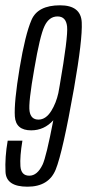

<svg xmlns="http://www.w3.org/2000/svg" viewBox="-25 -699 328 724"><path d="M78.5 5Q-1.5 5 -4.2 -50.5Q-7 -106 4 -168.5H59.5Q49.5 -108.5 52 -72.5Q54.5 -36.5 85.5 -36.5Q115.5 -36.5 135.5 -78Q149.5 -107.5 176 -245.5Q141.5 -207.5 92.5 -207.5Q34.5 -207.5 31 -260Q27.5 -312.5 49 -442.5Q70 -568.5 93.8 -623.8Q117.5 -679 201.5 -679Q280 -679 283.2 -615Q286.5 -551 254 -365.5Q211.5 -125 185.2 -60Q159 5 78.5 5ZM195 -348Q197.5 -361.5 200 -376Q232 -560.5 228 -598.8Q224 -637 192 -637Q160 -637 142.8 -600.5Q125.5 -564 104.5 -440.5Q81.5 -311 86.5 -279.5Q91.5 -248 120 -248Q148 -248 168.5 -281Q186.5 -310 195 -348Z"/></svg>

Font: Anybody Condensed Light
Style: Italic
Weight: 300
Width: 3
Italic angle: -10°
Designer: Tyler Finck
Foundry: Etcetera Type Company
Version: Version 1.010; ttfautohint (v1.8.3) -l 8 -r 50 -G 200 -x 14 